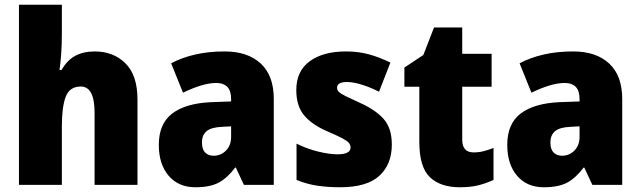

<svg xmlns="http://www.w3.org/2000/svg" viewBox="-20 -780 2704 810"><path d="M241 -641Q241 -589 238 -550Q235 -511 231 -485H240Q263 -526 297.5 -544.5Q332 -563 380 -563Q458 -563 509 -513Q560 -463 560 -360V0H379V-304Q379 -415 321 -415Q274 -415 257.5 -372.5Q241 -330 241 -247V0H60V-760H241Z M928 -563Q1025 -563 1080 -512Q1135 -461 1135 -363V0H1009L975 -73H972Q940 -30 903.5 -10Q867 10 804 10Q733 10 691.5 -38.5Q650 -87 650 -169Q650 -258 706.5 -301Q763 -344 870 -349L955 -352V-362Q955 -398 938.5 -414Q922 -430 893 -430Q863 -430 827 -419Q791 -408 752 -389L702 -513Q747 -537 803.5 -550Q860 -563 928 -563ZM917 -245Q871 -243 851.5 -226.5Q832 -210 832 -179Q832 -150 845.5 -136.5Q859 -123 881 -123Q912 -123 933.5 -145Q955 -167 955 -202V-247Z M1633 -170Q1633 -87 1580.5 -38.5Q1528 10 1415 10Q1363 10 1319 3.5Q1275 -3 1231 -21V-174Q1275 -152 1322.5 -140.5Q1370 -129 1404 -129Q1459 -129 1459 -158Q1459 -169 1451 -178Q1443 -187 1420.5 -198.5Q1398 -210 1354 -229Q1292 -257 1261 -296Q1230 -335 1230 -400Q1230 -480 1286.5 -521.5Q1343 -563 1440 -563Q1491 -563 1535.5 -551Q1580 -539 1627 -516L1579 -393Q1544 -411 1507.5 -422.5Q1471 -434 1444 -434Q1402 -434 1402 -410Q1402 -400 1409.5 -392.5Q1417 -385 1438 -374.5Q1459 -364 1501 -345Q1565 -316 1599 -277.5Q1633 -239 1633 -170Z M1978 -137Q1999 -137 2019.5 -142Q2040 -147 2062 -156V-21Q2032 -7 1999 1.5Q1966 10 1920 10Q1838 10 1793.5 -32.5Q1749 -75 1749 -182V-414H1686V-495L1766 -548L1811 -664H1930V-553H2054V-414H1930V-191Q1930 -137 1978 -137Z M2398 -563Q2495 -563 2550 -512Q2605 -461 2605 -363V0H2479L2445 -73H2442Q2410 -30 2373.5 -10Q2337 10 2274 10Q2203 10 2161.5 -38.5Q2120 -87 2120 -169Q2120 -258 2176.5 -301Q2233 -344 2340 -349L2425 -352V-362Q2425 -398 2408.5 -414Q2392 -430 2363 -430Q2333 -430 2297 -419Q2261 -408 2222 -389L2172 -513Q2217 -537 2273.5 -550Q2330 -563 2398 -563ZM2387 -245Q2341 -243 2321.5 -226.5Q2302 -210 2302 -179Q2302 -150 2315.5 -136.5Q2329 -123 2351 -123Q2382 -123 2403.5 -145Q2425 -167 2425 -202V-247Z"/></svg>

Font: Noto Sans Malayalam SemiCondensed Black
Style: Regular
Weight: 900
Width: 4
Designer: Jelle Bosma - Monotype Design Team
Foundry: Monotype Imaging Inc.
Version: Version 2.104; ttfautohint (v1.8.4.7-5d5b)